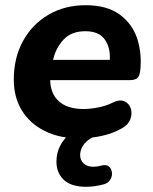

<svg xmlns="http://www.w3.org/2000/svg" viewBox="-20 -521 589 738"><path d="M286 11Q209 11 152 -17.5Q95 -46 64 -96.5Q33 -147 33 -215Q33 -299 68.5 -363.5Q104 -428 166.5 -464.5Q229 -501 309 -501Q392 -501 441 -464.5Q490 -428 508 -370.5Q526 -313 519 -249Q516 -226 506 -219.5Q496 -213 479 -213H173Q174 -160 207 -131Q240 -102 301 -102Q327 -102 357.5 -108Q388 -114 412 -126Q440 -140 458.5 -131.5Q477 -123 483 -103Q489 -83 480.5 -61.5Q472 -40 447 -27Q412 -7 368 2Q324 11 286 11ZM308 -401Q254 -401 224 -368.5Q194 -336 184 -291H402Q405 -338 382.5 -369.5Q360 -401 308 -401ZM312 197Q253 197 225 170Q197 143 197 101Q197 52 227.5 14.5Q258 -23 312 -45L351 0Q320 12 304 32Q288 52 288 75Q288 95 302 107.5Q316 120 338 120Q345 120 352.5 119Q360 118 371 115Q389 111 398.5 119Q408 127 410 141Q412 155 405 167.5Q398 180 384 186Q368 191 348.5 194Q329 197 312 197Z"/></svg>

Font: Nunito ExtraBold
Style: Italic
Weight: 800
Italic angle: -9°
Designer: Vernon Adams
Foundry: Vernon Adams
Version: Version 3.601; ttfautohint (v1.8.2.53-6de2)